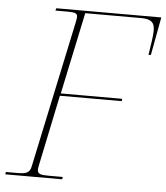

<svg xmlns="http://www.w3.org/2000/svg" viewBox="-61 -760 699 807"><g transform="rotate(5 289.0 -357.0)"><path d="M-9 0H231L233 -10H176C141 -10 126 -12 126 -32C126 -36 127 -41 128 -47L191 -349H452L453 -359H194L267 -704H503C547 -704 560 -689 560 -656C560 -632 554 -598 547 -553H557L587 -714H144L141 -704H193C225 -704 234 -700 234 -685C234 -679 232 -671 230 -660L99 -43C93 -14 78 -10 37 -10H-7Z"/></g></svg>

Font: Noto Serif Display Thin
Style: Italic
Weight: 100
Italic angle: -12°
Designer: Monotype Design Team
Foundry: Monotype Imaging Inc.
Version: Version 2.009